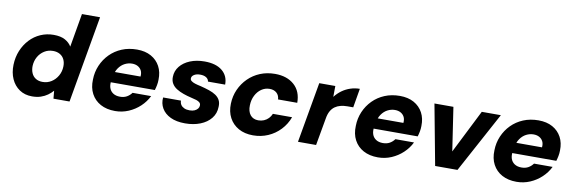

<svg xmlns="http://www.w3.org/2000/svg" viewBox="-52 -1137 4702 1566"><g transform="rotate(10 2299.0 -354.0)"><path d="M241 12Q180 12 136 -18Q92 -48 69 -99.5Q46 -151 48 -216Q50 -280 72.5 -334Q95 -388 133 -428.5Q171 -469 221.5 -491Q272 -513 329 -513Q388 -513 424 -493Q460 -473 478 -442L526 -720H676L550 0H417L411 -65Q393 -44 368.5 -26.5Q344 -9 312.5 1.5Q281 12 241 12ZM305 -119Q345 -119 377.5 -139.5Q410 -160 430 -195Q450 -230 451 -272Q452 -305 440 -330Q428 -355 404 -369Q380 -383 347 -383Q307 -383 275 -363Q243 -343 224 -309.5Q205 -276 203 -234Q202 -201 213.5 -174.5Q225 -148 248.5 -133.5Q272 -119 305 -119Z M928 12Q858 12 807.5 -15.5Q757 -43 730.5 -93Q704 -143 707 -210Q708 -272 731.5 -327Q755 -382 796.5 -424Q838 -466 894.5 -489.5Q951 -513 1020 -513Q1088 -513 1136.5 -486Q1185 -459 1210.5 -411.5Q1236 -364 1234 -301Q1234 -278 1229.5 -255Q1225 -232 1219 -213H811L827 -301H1085Q1088 -331 1077.5 -351Q1067 -371 1047 -382Q1027 -393 1000 -393Q968 -393 939 -378Q910 -363 889.5 -333.5Q869 -304 861 -258L856 -228Q850 -194 858.5 -167.5Q867 -141 890 -125.5Q913 -110 948 -110Q981 -110 1004.5 -123.5Q1028 -137 1044 -159H1198Q1174 -110 1133 -71.5Q1092 -33 1039.5 -10.5Q987 12 928 12Z M1508 12Q1436 12 1387 -11.5Q1338 -35 1314.5 -75.5Q1291 -116 1296 -165H1444Q1444 -145 1453.5 -130.5Q1463 -116 1481.5 -107.5Q1500 -99 1526 -99Q1551 -99 1567.5 -106.5Q1584 -114 1593.5 -126Q1603 -138 1603 -152Q1604 -167 1594 -176.5Q1584 -186 1565.5 -192Q1547 -198 1523 -203Q1488 -211 1455.5 -222.5Q1423 -234 1397.5 -250Q1372 -266 1358 -289.5Q1344 -313 1345 -345Q1346 -394 1376.5 -432Q1407 -470 1459.5 -491.5Q1512 -513 1579 -513Q1674 -513 1725.5 -470.5Q1777 -428 1776 -356H1634Q1631 -377 1612 -389Q1593 -401 1562 -401Q1531 -401 1511.5 -388.5Q1492 -376 1492 -358Q1491 -346 1502 -337Q1513 -328 1533 -321.5Q1553 -315 1582 -309Q1622 -299 1654.5 -288Q1687 -277 1710 -261.5Q1733 -246 1745 -223.5Q1757 -201 1755 -168Q1754 -113 1721.5 -72.5Q1689 -32 1633.5 -10Q1578 12 1508 12Z M2071 12Q2001 12 1950.5 -16.5Q1900 -45 1873.5 -95Q1847 -145 1849 -211Q1851 -275 1875.5 -329.5Q1900 -384 1942 -425.5Q1984 -467 2040 -490Q2096 -513 2163 -513Q2262 -513 2321.5 -460Q2381 -407 2381 -312H2222Q2220 -346 2198 -365.5Q2176 -385 2140 -385Q2103 -385 2072.5 -364Q2042 -343 2023.5 -306.5Q2005 -270 2004 -225Q2003 -200 2008.5 -180Q2014 -160 2025.5 -145.5Q2037 -131 2054 -123.5Q2071 -116 2092 -116Q2117 -116 2138.5 -125Q2160 -134 2176 -150.5Q2192 -167 2201 -189H2360Q2338 -129 2295 -83.5Q2252 -38 2194.5 -13Q2137 12 2071 12Z M2442 0 2530 -501H2663L2662 -411Q2687 -443 2718 -465.5Q2749 -488 2786.5 -500.5Q2824 -513 2864 -513L2837 -355H2789Q2759 -355 2733 -348.5Q2707 -342 2686.5 -327.5Q2666 -313 2652 -288Q2638 -263 2632 -225L2592 0Z M3105 12Q3035 12 2984.5 -15.5Q2934 -43 2907.5 -93Q2881 -143 2884 -210Q2885 -272 2908.5 -327Q2932 -382 2973.5 -424Q3015 -466 3071.5 -489.5Q3128 -513 3197 -513Q3265 -513 3313.5 -486Q3362 -459 3387.5 -411.5Q3413 -364 3411 -301Q3411 -278 3406.5 -255Q3402 -232 3396 -213H2988L3004 -301H3262Q3265 -331 3254.5 -351Q3244 -371 3224 -382Q3204 -393 3177 -393Q3145 -393 3116 -378Q3087 -363 3066.5 -333.5Q3046 -304 3038 -258L3033 -228Q3027 -194 3035.5 -167.5Q3044 -141 3067 -125.5Q3090 -110 3125 -110Q3158 -110 3181.5 -123.5Q3205 -137 3221 -159H3375Q3351 -110 3310 -71.5Q3269 -33 3216.5 -10.5Q3164 12 3105 12Z M3578 0 3484 -501H3641L3695 -141L3876 -501H4034L3763 0Z M4253 12Q4183 12 4132.5 -15.5Q4082 -43 4055.5 -93Q4029 -143 4032 -210Q4033 -272 4056.5 -327Q4080 -382 4121.5 -424Q4163 -466 4219.5 -489.5Q4276 -513 4345 -513Q4413 -513 4461.5 -486Q4510 -459 4535.5 -411.5Q4561 -364 4559 -301Q4559 -278 4554.5 -255Q4550 -232 4544 -213H4136L4152 -301H4410Q4413 -331 4402.5 -351Q4392 -371 4372 -382Q4352 -393 4325 -393Q4293 -393 4264 -378Q4235 -363 4214.5 -333.5Q4194 -304 4186 -258L4181 -228Q4175 -194 4183.5 -167.5Q4192 -141 4215 -125.5Q4238 -110 4273 -110Q4306 -110 4329.5 -123.5Q4353 -137 4369 -159H4523Q4499 -110 4458 -71.5Q4417 -33 4364.5 -10.5Q4312 12 4253 12Z"/></g></svg>

Font: DM Sans 17pt Black
Style: Italic
Weight: 900
Italic angle: -10°
Version: Version 4.004;gftools[0.9.30]